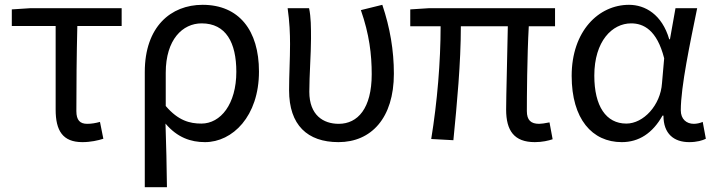

<svg xmlns="http://www.w3.org/2000/svg" viewBox="-20 -577 2966 797"><path d="M322 13C356 13 387 6 409 -1L395 -71C377 -66 360 -63 342 -63C312 -63 297 -78 297 -116C297 -226 298 -346 301 -469H485V-543H106L29 -538V-469H211V-122C211 -35 240 13 322 13Z M581 200H673C672 103 670 34 667 -64C716 -6 772 13 831 13C945 13 1055 -94 1055 -280C1055 -451 972 -557 821 -557C689 -557 581 -466 581 -278ZM816 -64C768 -64 720 -76 668 -137V-275C668 -413 738 -480 817 -480C918 -480 961 -400 961 -279C961 -145 896 -64 816 -64Z M1385 13C1521 13 1615 -87 1615 -271C1615 -368 1599 -462 1567 -557L1478 -535C1513 -435 1523 -351 1523 -269C1523 -127 1465 -63 1386 -63C1322 -63 1264 -99 1264 -196C1264 -263 1271 -356 1271 -416C1271 -464 1271 -505 1263 -543H1174C1182 -486 1184 -438 1184 -394C1184 -330 1180 -266 1180 -202C1180 -58 1256 13 1385 13Z M2200 13C2231 13 2256 7 2274 1L2261 -69C2241 -65 2227 -63 2218 -63C2184 -63 2167 -78 2167 -116C2167 -169 2168 -344 2175 -468H2284V-543H1761L1683 -538V-468H1809C1809 -321 1795 -153 1770 0L1862 5C1877 -147 1893 -315 1893 -468H2088C2086 -348 2081 -179 2081 -122C2081 -35 2114 13 2200 13Z M2561 13C2632 13 2689 -24 2730 -97H2734C2734 -22 2777 13 2841 13C2873 13 2896 6 2910 -1L2897 -71C2886 -66 2872 -63 2860 -63C2830 -63 2806 -82 2806 -119C2806 -218 2845 -400 2874 -543H2784L2761 -414H2758C2728 -517 2658 -557 2591 -557C2465 -557 2353 -448 2353 -262C2353 -83 2438 13 2561 13ZM2580 -64C2496 -64 2447 -136 2447 -263C2447 -406 2521 -480 2600 -480C2651 -480 2707 -453 2737 -335L2728 -232C2722 -140 2651 -64 2580 -64Z"/></svg>

Font: Noto Sans CJK HK
Style: Regular
Weight: 400
Designer: Ryoko NISHIZUKA 西塚涼子 (kana, bopomofo & ideographs); Paul D. Hunt (Latin, Greek & Cyrillic); Sandoll Communications 산돌커뮤니
Foundry: Adobe
Version: Version 2.004;hotconv 1.0.118;makeotfexe 2.5.65603